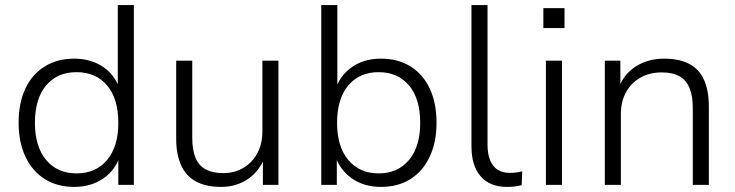

<svg xmlns="http://www.w3.org/2000/svg" viewBox="-20 -725 2882 753"><path d="M271 8Q205 8 156 -22.5Q107 -53 80 -110Q53 -167 53 -244Q53 -321 79.5 -377.5Q106 -434 155.5 -464.5Q205 -495 271 -495Q338 -495 386 -461.5Q434 -428 451 -370H442V-705H505V0H444V-119H452Q435 -60 386.5 -26Q338 8 271 8ZM280 -45Q356 -45 400 -97.5Q444 -150 444 -243Q444 -338 400 -390Q356 -442 280 -442Q205 -442 161 -390Q117 -338 117 -243Q117 -150 161 -97.5Q205 -45 280 -45Z M847 8Q788 8 749 -13Q710 -34 690.5 -76.5Q671 -119 671 -181V-487H734V-184Q734 -139 746 -108Q758 -77 785.5 -61.5Q813 -46 855 -46Q900 -46 935 -67Q970 -88 989.5 -124.5Q1009 -161 1009 -209V-487H1072V0H1011V-115H1021Q1000 -56 954 -24Q908 8 847 8Z M1474 8Q1407 8 1359 -26Q1311 -60 1293 -119H1301V0H1240V-705H1303V-370H1294Q1312 -428 1359.5 -461.5Q1407 -495 1474 -495Q1541 -495 1590 -464.5Q1639 -434 1665.5 -377.5Q1692 -321 1692 -244Q1692 -167 1665 -110Q1638 -53 1589.5 -22.5Q1541 8 1474 8ZM1465 -45Q1540 -45 1584 -97.5Q1628 -150 1628 -243Q1628 -338 1584 -390Q1540 -442 1465 -442Q1390 -442 1346 -390Q1302 -338 1302 -243Q1302 -150 1346 -97.5Q1390 -45 1465 -45Z M1969 8Q1901 8 1865 -33.5Q1829 -75 1829 -151V-705H1892V-158Q1892 -122 1902 -97Q1912 -72 1931.5 -59.5Q1951 -47 1979 -47Q1992 -47 2004 -48.5Q2016 -50 2028 -53L2026 1Q2011 5 1997.5 6.5Q1984 8 1969 8Z M2111 -615V-693H2194V-615ZM2121 0V-487H2184V0Z M2352 0V-487H2413V-374H2404Q2425 -434 2473.5 -464.5Q2522 -495 2585 -495Q2644 -495 2683 -474.5Q2722 -454 2741 -412Q2760 -370 2760 -306V0H2697V-302Q2697 -348 2684.5 -379Q2672 -410 2645.5 -425.5Q2619 -441 2575 -441Q2528 -441 2491.5 -420.5Q2455 -400 2435 -363Q2415 -326 2415 -278V0Z"/></svg>

Font: Nunito Sans 11pt Light
Style: Regular
Weight: 300
Version: Version 3.101;gftools[0.9.27]